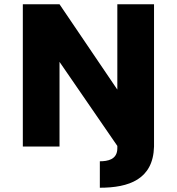

<svg xmlns="http://www.w3.org/2000/svg" viewBox="-20 -687 831 900"><path d="M530 -667V-267L259 -667H87V0H259V-397L530 -3V8C530 61 485 69 448 69V193C584 193 698 154 702 0V-667Z"/></svg>

Font: Maven Pro
Style: Black
Weight: 900
Designer: Joe Prince
Foundry: Joe Prince
Version: Version 1.003